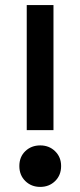

<svg xmlns="http://www.w3.org/2000/svg" viewBox="-20 -720 316 754"><path d="M85 -209V-700H190V-209ZM138 14Q103 14 79.5 -9Q56 -32 56 -68Q56 -104 79.5 -126.5Q103 -149 138 -149Q173 -149 196.5 -126Q220 -103 220 -68Q220 -32 196.5 -9Q173 14 138 14Z"/></svg>

Font: Space Grotesk Medium
Style: Regular
Weight: 500
Designer: Florian Karsten
Foundry: Florian Karsten
Version: Version 2.000